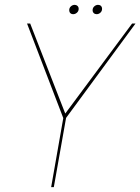

<svg xmlns="http://www.w3.org/2000/svg" viewBox="-20 -772 579 792"><path d="M191 0H202L252.5 -285.5L539 -675H525L249.5 -304H249L104.5 -675H91.5L241 -285ZM282 -713.5Q290.5 -713.5 297.5 -719.8Q304.5 -726 304.5 -735.5Q304.5 -743 299.8 -747.5Q295 -752 288 -752Q279.5 -752 272.5 -745.8Q265.5 -739.5 265.5 -730Q265.5 -722.5 270 -718Q274.5 -713.5 282 -713.5ZM378.5 -713.5Q387.5 -713.5 394.2 -719.8Q401 -726 401 -735.5Q401 -743 396.5 -747.5Q392 -752 384.5 -752Q376 -752 369 -745.8Q362 -739.5 362 -730Q362 -722.5 366.8 -718Q371.5 -713.5 378.5 -713.5Z"/></svg>

Font: Anybody Thin Thin
Style: Italic
Weight: 250
Italic angle: -10°
Version: Version 1.113;gftools[0.9.25]